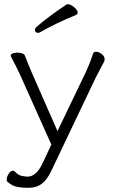

<svg xmlns="http://www.w3.org/2000/svg" viewBox="-20 -730 540 912"><path d="M341 -659Q290 -638 247.5 -617.5Q205 -597 171 -577Q165 -574 161 -574Q146 -574 146 -589Q146 -595 152 -601Q179 -625 218 -654Q257 -683 295 -708Q299 -710 302 -710Q315 -710 332 -696Q349 -682 349 -670Q349 -662 341 -659ZM106 162Q87 162 63.5 158Q40 154 17 135Q12 132 12 123Q12 110 21 95.5Q30 81 41 81Q48 81 54 88Q67 102 83.5 105.5Q100 109 113 109Q129 109 147 95Q165 81 180 50L224 -43L74 -378Q67 -393 54.5 -418Q42 -443 33 -459Q31 -463 31 -465Q31 -473 40.5 -476.5Q50 -480 62 -480Q74 -480 85 -476.5Q96 -473 98 -466Q105 -448 112.5 -429.5Q120 -411 128 -392L253 -107L385 -382Q406 -426 422 -475Q425 -484 436 -484Q449 -484 463 -473.5Q477 -463 477 -448Q477 -442 474 -436Q466 -421 455 -400.5Q444 -380 435 -362L224 81Q205 122 179.5 142Q154 162 116 162Z"/></svg>

Font: Moon Stars Kai T HW Light
Style: Regular
Weight: 300
Designer: GuiWonder
Version: Version 1.101